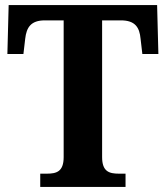

<svg xmlns="http://www.w3.org/2000/svg" viewBox="-20 -734 651 754"><path d="M138 0H473V-52H447C409 -52 381 -60 381 -117V-654H455C511 -654 528 -626 532 -582L539 -522H602L597 -714H14L9 -522H72L79 -582C84 -626 101 -654 156 -654H230V-117C230 -60 202 -52 164 -52H138Z"/></svg>

Font: Noto Serif Myanmar SemiCondensed
Style: Bold
Weight: 700
Width: 4
Designer: Ben Mitchell and the Monotype Design Team
Foundry: Monotype Imaging Inc.
Version: Version 2.106